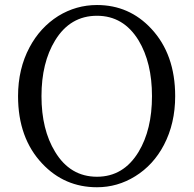

<svg xmlns="http://www.w3.org/2000/svg" viewBox="-20 -749 791 784"><path d="M376 15.6Q243.2 15.6 152.3 -81.1Q53.7 -185.5 53.7 -356.4Q53.7 -467.8 100.6 -555.7Q143.6 -636.7 217.8 -683.6Q291 -728.5 376 -728.5Q507.8 -728.5 597.7 -631.8Q695.3 -527.3 695.3 -356.4Q695.3 -245.1 649.4 -157.2Q606.4 -75.2 532.2 -29.3Q460 15.6 376 15.6ZM376 -27.3Q484.4 -27.3 545.9 -128.9Q600.6 -219.7 600.6 -356.4Q600.6 -493.2 545.9 -584Q484.4 -684.6 376 -684.6Q266.6 -684.6 205.1 -584Q149.4 -493.2 149.4 -356.4Q149.4 -219.7 205.1 -128.9Q266.6 -27.3 376 -27.3Z"/></svg>

Font: Bpmf Zihi Box R
Style: R
Weight: 400
Foundry: But Ko
Version: Version 1.320